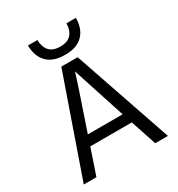

<svg xmlns="http://www.w3.org/2000/svg" viewBox="-204 -1012 1057 1142"><g transform="rotate(-30 324.0 -441.0)"><path d="M490 -882Q490 -809 449 -766Q408 -723 326 -723Q244 -723 202.5 -766Q161 -809 161 -882H226Q226 -836 250 -808Q274 -780 325.5 -780Q377 -780 401 -808Q425 -836 425 -882ZM122 0H35L270 -674H382L613 0H526L467 -177H182ZM326 -609Q312 -558 205 -246H444Z"/></g></svg>

Font: Hind Vadodara
Style: Regular
Weight: 400
Designer: Hitesh Malaviya
Foundry: Indian Type Foundry
Version: Version 0.702;PS 1.0;hotconv 1.0.81;makeotf.lib2.5.63406